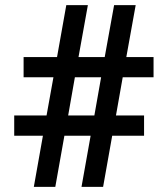

<svg xmlns="http://www.w3.org/2000/svg" viewBox="-20 -731 638 751"><path d="M112.3 0 147.9 -200.2H35.6V-279.3H162.1L189 -428.7H72.3V-507.8H203.1L239.3 -710.9H323.7L287.1 -507.8H389.6L426.3 -710.9H510.7L474.1 -507.8H580.6V-428.7H460L433.6 -279.3H543.5V-200.2H418.9L383.3 0H298.8L334.5 -200.2H231.9L196.3 0ZM246.6 -279.3H349.1L375.5 -428.7H272.9Z"/></svg>

Font: Vazirmatn RD UI SemiBold
Style: Regular
Weight: 600
Designer: Saber Rastikerdar
Foundry: Saber Rastikerdar
Version: Version 33.003